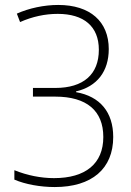

<svg xmlns="http://www.w3.org/2000/svg" viewBox="-20 -745 530 775"><path d="M201 10C351 10 437 -64 437 -192C437 -292 384 -356 287 -373V-376C372 -396 419 -457 419 -547C419 -658 344 -725 215 -725C158 -725 97 -712 48 -690L61 -656C111 -678 162 -689 213 -689C318 -689 379 -639 379 -544C379 -445 317 -390 203 -390H113V-355H203C330 -355 397 -298 397 -192C397 -84 325 -26 198 -26C145 -26 90 -37 38 -58V-20C82 -1 143 10 201 10Z"/></svg>

Font: Noto Sans SemiCondensed ExtraLight
Style: Regular
Weight: 200
Width: 4
Designer: Monotype Design Team
Foundry: Monotype Imaging Inc.
Version: Version 2.013